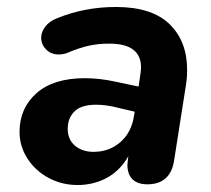

<svg xmlns="http://www.w3.org/2000/svg" viewBox="-20 -520 605 550"><path d="M36 -142Q36 -210 84.5 -253Q133 -296 223 -296Q265 -296 311 -286L377 -272L382 -306Q384 -320 384 -327Q384 -395 293 -395Q261 -395 234 -389Q207 -383 174 -369Q163 -364 148 -364Q126 -364 112 -378.5Q98 -393 98 -412Q98 -428 109.5 -443.5Q121 -459 144 -468Q223 -500 312 -500Q415 -500 465.5 -451Q516 -402 516 -320Q516 -295 512 -272L479 -62Q469 8 402 8Q375 8 360 -6Q345 -20 345 -48Q346 -59 347 -69L348 -73Q324 -31 286 -10.5Q248 10 202 10Q157 10 119 -10.5Q81 -31 58.5 -66Q36 -101 36 -142ZM248 -85Q293 -85 325 -113Q357 -141 364 -189L366 -200L315 -212Q284 -220 255 -220Q213 -220 193.5 -201Q174 -182 174 -151Q174 -120 195 -102.5Q216 -85 248 -85Z"/></svg>

Font: SN Pro Bold
Style: Bold Italic
Weight: 700
Italic angle: -9°
Designer: Tobias Whetton
Foundry: Supernotes
Version: Version 1.003